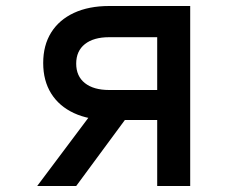

<svg xmlns="http://www.w3.org/2000/svg" viewBox="-20 -620 790 640"><path d="M504 -220H344Q276 -220 226.5 -243Q177 -266 150.5 -308.5Q124 -351 124 -410Q124 -469 150.5 -511.5Q177 -554 226.5 -577Q276 -600 344 -600H614V0H504ZM284 -240H411L234 0H104ZM504 -320V-496H344Q292 -496 263 -473Q234 -450 234 -408Q234 -366 263 -343Q292 -320 344 -320Z"/></svg>

Font: Martian Mono sWd Rg
Style: Regular
Weight: 400
Width: 6
Monospace: yes
Designer: Roman Shamin
Foundry: Evil Martians
Version: Version 1.000